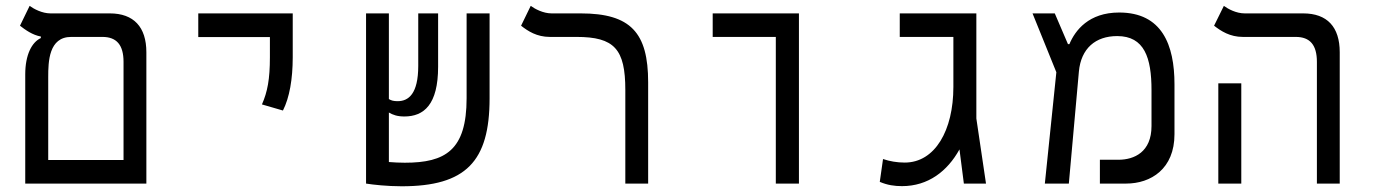

<svg xmlns="http://www.w3.org/2000/svg" viewBox="-20 -632 4728 661"><path d="M66.9 0H483.9V-452.1C483.9 -539.1 440.4 -585.9 357.9 -585.9H153.8C125 -585.9 96.7 -601.1 82 -611.8L48.8 -543.5C66.9 -529.3 92.3 -511.2 120.6 -506.3V-501C89.8 -486.8 66.9 -443.8 66.9 -376ZM225.1 -504.9H332.5C381.3 -504.9 405.3 -477.5 405.3 -418.9V-81.1H146V-366.7C146 -419.9 147.9 -504.9 225.1 -504.9Z M954.1 -251.5C976.6 -295.9 987.8 -359.4 987.8 -435.1V-585.9H662.6V-504.4H909.2V-435.1C909.2 -359.4 900.9 -315.9 881.8 -272.5Z M1362.8 9.3C1583.5 9.3 1665.5 -75.7 1665.5 -293.5V-585.9H1586.4V-293.9C1586.4 -114.7 1513.2 -71.8 1373.5 -71.8C1355.5 -71.8 1335.9 -72.8 1318.8 -74.2V-244.6C1333 -236.3 1348.1 -231 1372.1 -231C1439.5 -231 1488.3 -272 1488.3 -402.3V-585.9H1419.9V-405.3C1419.9 -308.6 1386.2 -283.7 1349.1 -283.7C1335.9 -283.7 1327.1 -285.6 1318.8 -291V-585.9H1240.2V-0.5V0C1264.6 3.9 1313 9.3 1362.8 9.3Z M2211.4 -348.6C2211.4 -519.5 2151.4 -585.9 1979 -585.9H1878.9C1850.1 -585.9 1821.8 -601.1 1807.1 -611.8L1773.9 -543.5C1797.4 -524.9 1828.1 -504.9 1873 -504.9H1964.8C2095.2 -504.9 2132.8 -462.9 2132.8 -322.3V0H2211.4Z M2650.9 0H2730.5V-585.9H2433.6V-504.9H2650.9Z M3085.4 8.8C3175.3 8.8 3241.7 -42.5 3283.2 -117.7L3298.3 0H3374.5L3341.3 -224.1V-585.9H3077.6V-504.9H3262.2V-332.5C3262.2 -183.6 3199.2 -72.3 3094.7 -72.3C3068.4 -72.3 3043 -76.7 3020 -84.5L3008.8 -5.9C3035.2 5.4 3059.6 8.8 3085.4 8.8Z M3577.1 0H3659.7L3694.3 -385.7C3701.7 -465.3 3751.5 -507.8 3826.2 -507.8C3919.9 -507.8 3944.3 -433.1 3944.3 -321.8V-198.2C3944.3 -108.4 3884.8 -82 3830.1 -82H3766.6V0H3856.9C3942.4 0 4023.4 -50.8 4023.4 -169.9V-341.8C4023.4 -477.5 3980.5 -588.9 3833 -588.9C3728.5 -588.9 3681.6 -527.8 3661.6 -480H3656.7L3611.3 -585.9H3534.7L3616.7 -383.3Z M4513.7 0H4592.3V-452.1C4592.3 -539.1 4549.3 -585.9 4466.3 -585.9H4265.1C4235.8 -585.9 4208 -601.1 4193.4 -611.8L4159.7 -543.5C4183.6 -524.9 4214.4 -504.9 4258.8 -504.9H4440.9C4489.7 -504.9 4513.7 -477.5 4513.7 -418.9ZM4174.3 0H4253.4V-345.2H4174.3Z"/></svg>

Font: Cascadia Code SemiLight
Style: Regular
Weight: 350
Monospace: yes
Designer: Aaron Bell
Foundry: Saja Typeworks
Version: Version 2404.023